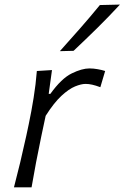

<svg xmlns="http://www.w3.org/2000/svg" viewBox="-20 -798 531 818"><path d="M39.5 0Q54 -55.5 66.2 -106.5Q78.5 -157.5 92 -219.5L102.5 -269Q114 -323.5 123.2 -381Q132.5 -438.5 137 -495.5L201.5 -499.5L187.5 -398H194.5Q242 -464 285.5 -485.2Q329 -506.5 361 -506.5Q378 -506.5 396.2 -503.2Q414.5 -500 428 -495.5L407.5 -426.5Q387.5 -434 372.8 -437.2Q358 -440.5 344.5 -440.5Q326 -440.5 299.8 -429.8Q273.5 -419 241.8 -389.8Q210 -360.5 174.5 -304.5L156 -217.5Q143.5 -158 133.8 -106.8Q124 -55.5 114.5 0ZM235 -580Q279.5 -629.5 322.5 -678.5Q365.5 -727.5 405.5 -776.5L491 -778.5Q444.5 -728 394.8 -679Q345 -630 293.5 -581.5Z"/></svg>

Font: Commissioner Flair Light
Style: Italic
Weight: 300
Italic angle: -12°
Designer: Kostas Bartsokas
Foundry: Kostas Bartsokas
Version: Version 1.000; ttfautohint (v1.8.3)